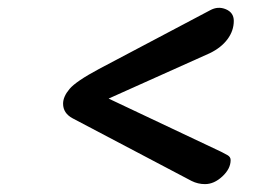

<svg xmlns="http://www.w3.org/2000/svg" viewBox="-20 -533 702 487"><path d="M573 -480Q573 -455 557 -433.5Q541 -412 512 -398L211 -263V-304L541 -148Q549 -144 557 -139.5Q565 -135 565 -127Q565 -105 544 -85.5Q523 -66 500 -66Q482 -66 466 -74L164 -233Q140 -246 140 -270Q140 -288 156.5 -307.5Q173 -327 231 -358L513 -507Q533 -518 553 -509.5Q573 -501 573 -480Z"/></svg>

Font: Alkatra
Style: Bold
Weight: 700
Designer: Suman Bhandary
Version: Version 1.100;gftools[0.9.22]